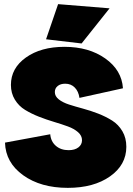

<svg xmlns="http://www.w3.org/2000/svg" viewBox="-20 -886 636 918"><path d="M304.2 12.2Q174.8 12.2 90.8 -48.1Q6.8 -108.4 3.9 -204.1L220.2 -244.1Q223.1 -209.5 247.1 -188.7Q271 -168 308.1 -168Q337.4 -168 354.7 -181.2Q372.1 -194.3 372.1 -215.8Q372.1 -237.3 353.3 -253.9Q334.5 -270.5 304.4 -281.5Q274.4 -292.5 238.3 -303.2Q202.1 -314 166 -328.1Q129.9 -342.3 99.9 -360.6Q69.8 -378.9 51 -409.7Q32.2 -440.4 32.2 -480Q32.2 -560.1 104 -611.1Q175.8 -662.1 288.1 -662.1Q404.8 -662.1 483.4 -606.4Q562 -550.8 567.9 -463.9L359.9 -418Q355.5 -449.2 337.4 -467.5Q319.3 -485.8 292 -485.8Q269.5 -485.8 255.9 -474.9Q242.2 -463.9 242.2 -445.8Q242.2 -425.8 261 -410.9Q279.8 -396 310.1 -386.2Q340.3 -376.5 376.7 -366.7Q413.1 -356.9 449.5 -342.8Q485.8 -328.6 516.1 -309.6Q546.4 -290.5 565.2 -258.5Q584 -226.6 584 -184.1Q584 -97.7 506.1 -42.7Q428.2 12.2 304.2 12.2ZM200.2 -698.2 257.8 -866.2 503.9 -846.2 370.1 -678.2Z"/></svg>

Font: Apfel Grotezk Satt
Style: Regular
Weight: 900
Designer: Luigi Gorlero
Foundry: © 2023, Luigi Gorlero & Collletttivo
Version: Version 2.000;Glyphs 3.2 (3217)